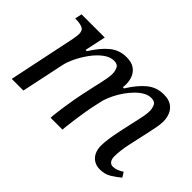

<svg xmlns="http://www.w3.org/2000/svg" viewBox="-93 -809 1083 1083"><g transform="rotate(45 448.0 -267.5)"><path d="M757 10Q728 10 707.5 -3Q687 -16 676.5 -38.5Q666 -61 666 -90Q666 -114 670.5 -146.5Q675 -179 685 -225L702 -303Q705 -317 710 -338Q715 -359 719 -382Q723 -405 723 -422Q723 -442 714.5 -461.5Q706 -481 677 -481Q654 -481 631 -468Q608 -455 587 -433.5Q566 -412 547.5 -385.5Q529 -359 515.5 -331Q502 -303 494 -278L478 -206Q475 -192 470 -163Q465 -134 460.5 -100.5Q456 -67 452.5 -39Q449 -11 449 0H354Q354 -12 357.5 -39.5Q361 -67 366 -101.5Q371 -136 377 -169Q383 -202 388 -225L405 -303Q408 -317 413 -338Q418 -359 422 -382Q426 -405 426 -422Q426 -442 417.5 -461.5Q409 -481 380 -481Q349 -481 318 -458Q287 -435 260.5 -399Q234 -363 215.5 -324.5Q197 -286 191 -256L137 0H44L128 -402Q131 -416 132.5 -429.5Q134 -443 134 -447Q134 -477 113.5 -485.5Q93 -494 64 -494H56L65 -536H250L223 -410H233Q274 -476 316.5 -510.5Q359 -545 415 -545Q455 -545 478 -529.5Q501 -514 511.5 -489Q522 -464 522 -434Q522 -428 521.5 -422Q521 -416 520 -410H530Q571 -476 613.5 -510.5Q656 -545 712 -545Q752 -545 775 -529.5Q798 -514 808.5 -489Q819 -464 819 -434Q819 -409 812.5 -379.5Q806 -350 801 -324L775 -206Q769 -178 765.5 -151Q762 -124 762 -101Q762 -78 771.5 -65.5Q781 -53 797 -53Q813 -53 828.5 -59Q844 -65 861 -76L879 -47Q855 -27 825.5 -8.5Q796 10 757 10Z"/></g></svg>

Font: Noto Serif
Style: Italic
Weight: 400
Italic angle: -12°
Designer: Monotype Design Team
Foundry: Monotype Imaging Inc.
Version: Version 2.013